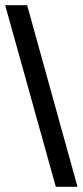

<svg xmlns="http://www.w3.org/2000/svg" viewBox="-21 -705 320 743"><path d="M279 18 84 -685H-1L195 18Z"/></svg>

Font: XITS
Style: Bold Italic
Weight: 700
Italic angle: -16.33°
Designer: MicroPress Inc., with final additions and corrections provided by Coen Hoffman, Elsevier (retired)
Version: Version 1.302